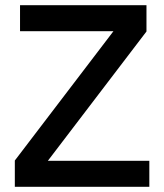

<svg xmlns="http://www.w3.org/2000/svg" viewBox="-20 -718 631 738"><path d="M554 0H37V-101L416 -598H57V-698H543V-597L164 -100H554Z"/></svg>

Font: IBM Plex Sans Hebrew Medm
Style: Regular
Weight: 500
Designer: Mike Abbink, Paul van der Laan, Pieter van Rosmalen, Yanek Iontef
Foundry: Bold Monday
Version: Version 1.3